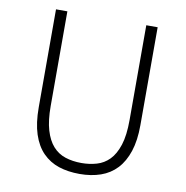

<svg xmlns="http://www.w3.org/2000/svg" viewBox="-80 -777 839 865"><g transform="rotate(10 339.5 -344.0)"><path d="M340 12Q287 12 244.5 -2Q202 -16 171 -47.5Q140 -79 123.5 -129.5Q107 -180 107 -252V-700H159V-267Q159 -201 172 -157Q185 -113 208.5 -86.5Q232 -60 265.5 -49Q299 -38 340 -38Q376 -38 409 -47.5Q442 -57 466.5 -82Q491 -107 505.5 -151.5Q520 -196 520 -267V-700H572V-252Q572 -182 555.5 -132Q539 -82 509 -50Q479 -18 436 -3Q393 12 340 12Z"/></g></svg>

Font: Transpass ExtraLight
Style: Regular
Weight: 200
Designer: Delve Withrington
Foundry: Delve Fonts
Version: Version 1.001;December 18, 2019;FontCreator 12.0.0.2547 64-b